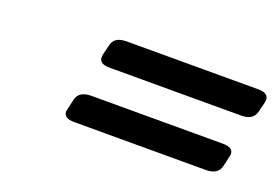

<svg xmlns="http://www.w3.org/2000/svg" viewBox="-46 -531 648 445"><g transform="rotate(20 278.0 -308.5)"><path d="M172.4 -270.5H496.6Q522.5 -270.5 522.5 -253.9Q522.5 -251 521.5 -248L515.6 -222.2Q510.3 -199.7 480 -199.7H155.8Q129.9 -199.7 129.9 -216.3Q129.9 -219.2 130.9 -222.2L136.7 -248Q142.1 -270.5 172.4 -270.5ZM206.1 -417H530.3Q556.2 -417 556.2 -400.4Q556.2 -397.5 555.7 -394.5L549.3 -368.7Q543.9 -346.2 514.2 -346.2H189.9Q164.1 -346.2 164.1 -362.8Q164.1 -365.7 164.6 -368.7L170.9 -394.5Q175.8 -417 206.1 -417Z"/></g></svg>

Font: Caudex
Style: Bold
Weight: 700
Italic angle: -13°
Version: Version 1.04